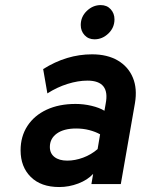

<svg xmlns="http://www.w3.org/2000/svg" viewBox="-20 -742 568 774"><path d="M219 12Q145 12 104 -28.8Q63 -69.5 63 -136Q63 -192 90.5 -234.2Q118 -276.5 168 -299.8Q218 -323 284.5 -323Q317 -323 348.8 -315.5Q380.5 -308 401 -295.5L406 -324Q424.5 -417 332.5 -417Q295 -417 252.5 -403.8Q210 -390.5 171 -365.5L154 -463.5Q248.5 -523 351 -523Q412.5 -523 454.8 -498.2Q497 -473.5 515.5 -429.2Q534 -385 524 -326L467 0H348.5L355.5 -41Q333 -16.5 295.5 -2.2Q258 12 219 12ZM251 -94.5Q282.5 -94.5 315 -106.5Q347.5 -118.5 373.5 -141L383.5 -200.5Q365 -211 340 -217.5Q315 -224 287 -224Q237.5 -224 209.2 -203.8Q181 -183.5 181 -149.5Q181 -123.5 199.8 -109Q218.5 -94.5 251 -94.5ZM361 -583.5Q336.5 -583.5 321 -600.2Q305.5 -617 305.5 -641Q305.5 -674.5 330 -698Q354.5 -721.5 386 -721.5Q411 -721.5 426.2 -704.8Q441.5 -688 441.5 -664Q441.5 -630.5 417 -607Q392.5 -583.5 361 -583.5Z"/></svg>

Font: Overpass
Style: Bold Italic
Weight: 700
Italic angle: -10°
Designer: Delve Withrington, Dave Bailey, Thomas Jockin
Foundry: Delve Fonts LLC
Version: Version 4.000; ttfautohint (v1.8.3)